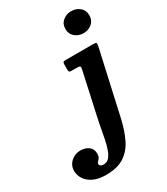

<svg xmlns="http://www.w3.org/2000/svg" viewBox="-475 -884 1087 1250"><g transform="rotate(-30 68.5 -259.0)"><path d="M314 -490.5Q318 -509 315.5 -514.5Q313 -520 288.5 -520H85Q70.5 -520 66.8 -515.5Q63 -511 63 -496V-463Q63 -450.5 66 -445.2Q69 -440 82.5 -440H120.5Q142.5 -440 146.8 -435Q151 -430 147 -413L79 -103.5Q69.5 -61.5 62 -19Q54.5 23.5 46.5 61.5Q38.5 99.5 27.5 129.2Q16.5 159 0.5 176Q-15.5 193 -40 193Q-56 193 -63 186.5Q-70 180 -70 173Q-70 164.5 -62.8 157.8Q-55.5 151 -48.2 140.5Q-41 130 -41 110Q-41 76 -65 57Q-89 38 -127.5 38Q-153.5 38 -176.5 49.8Q-199.5 61.5 -214 83Q-228.5 104.5 -228.5 133.5Q-228.5 165.5 -210 194.5Q-191.5 223.5 -154 241.8Q-116.5 260 -59 260Q26.5 260 78 226Q129.5 192 158.5 132.2Q187.5 72.5 205.5 -5.5ZM184.5 -695Q184.5 -657.5 211 -635Q237.5 -612.5 274.5 -612.5Q312 -612.5 338.2 -635Q364.5 -657.5 364.5 -695Q364.5 -733 338.2 -755.2Q312 -777.5 274.5 -777.5Q237.5 -777.5 211 -755.2Q184.5 -733 184.5 -695Z"/></g></svg>

Font: Besley
Style: Bold Italic
Weight: 700
Italic angle: -13°
Designer: Owen Earl
Foundry: indestructible type*
Version: Version 2.001